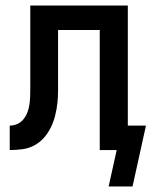

<svg xmlns="http://www.w3.org/2000/svg" viewBox="-20 -540 545 691"><path d="M371 131 400 0H339V-432H189V-259Q189 -237 189 -214Q189 -191 186.5 -168.5Q184 -146 178.5 -124Q173 -102 163 -81.5Q153 -61 138 -44Q123 -27 103 -16.5Q83 -6 60.5 -3Q38 0 15 0V-88Q30 -88 43 -94Q56 -100 65 -111.5Q74 -123 79 -136.5Q84 -150 86 -164.5Q88 -179 88.5 -193.5Q89 -208 89 -223Q89 -225 89 -227.5Q89 -230 89 -232Q89 -239 89 -246.5Q89 -254 89 -261V-520H440V-88H505L504 -82L457 131Z"/></svg>

Font: Zed Sans Semibold
Style: Regular
Weight: 600
Designer: Belleve Invis
Foundry: Belleve Invis
Version: Version 1.0.0; ttfautohint (v1.8.4)